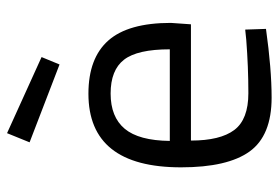

<svg xmlns="http://www.w3.org/2000/svg" viewBox="-143 -638 791 545"><g transform="rotate(-90 252.5 -365.5)"><path d="M412 -62 441 -65 443 -6Q329 10 248 10Q140 10 95 -52.5Q50 -115 50 -247Q50 -510 259 -510Q360 -510 410 -453.5Q460 -397 460 -276L456 -219H126Q126 -136 156 -96Q186 -56 260.5 -56Q335 -56 412 -62ZM385 -279Q385 -371 355.5 -409Q326 -447 259.5 -447Q193 -447 159.5 -407Q126 -367 125 -279ZM147 -741 363 -643 342 -592 121 -677Z"/></g></svg>

Font: Titillium Web[RUS by Daymarius]
Style: Regular
Weight: 400
Designer: Cyrillization by Daymarius
Foundry: Cyrillization by Daymarius
Version: Version 1.002 September 11, 2018